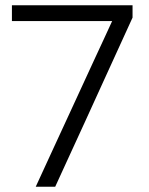

<svg xmlns="http://www.w3.org/2000/svg" viewBox="-20 -705 562 725"><path d="M115 0Q146.5 -69 178.5 -138Q210.5 -207 241.5 -274.5L339 -486Q355.5 -521 371.5 -556Q387.5 -591 403.5 -625.5H25V-685H480.5V-638.5Q452 -576 424.2 -515.2Q396.5 -454.5 367 -390L302.5 -248.5Q274 -187.5 245.8 -125Q217.5 -62.5 188.5 0Z"/></svg>

Font: Commissioner Light
Style: Regular
Weight: 300
Designer: Kostas Bartsokas
Foundry: Kostas Bartsokas
Version: Version 1.000; ttfautohint (v1.8.3)